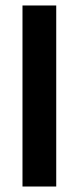

<svg xmlns="http://www.w3.org/2000/svg" viewBox="-20 -680 286 700"><path d="M62 0V-660H185V0Z"/></svg>

Font: Bricolage Grotesque 10pt Condensed SemiBold
Style: Regular
Weight: 600
Width: 3
Designer: Mathieu Triay
Foundry: Atelier Triay
Version: Version 1.000; ttfautohint (v1.8.4.7-5d5b);gftools[0.9.32]